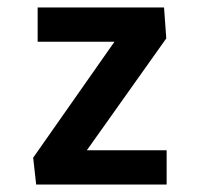

<svg xmlns="http://www.w3.org/2000/svg" viewBox="-20 -495 540 515"><path d="M81 -383V-475H420L426 -392L213 -92H427V0H77L69 -72L287 -383Z"/></svg>

Font: TypoPRO Lekton
Style: Bold
Weight: 700
Monospace: yes
Designer: Paolo Mazzetti, Luciano Perondi, Raffaele Flato, Elena Papassissa, Emilio Macchia, Michela Povoleri, Tobias Seemiller, R
Version: Version 34.000